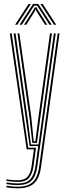

<svg xmlns="http://www.w3.org/2000/svg" viewBox="-20 -773 350 994"><path d="M72 201.8Q56.2 201.8 40.8 200.5Q25.2 199.2 13.5 196.8V188.5Q26.8 191 42.1 192.2Q57.5 193.5 72 193.5Q109.2 193.5 131.8 181.9Q154.2 170.2 166 147.5Q177.8 124.8 182.5 91.5L278.5 -600H288.2L192.2 92.8Q187.5 127.2 175 151.6Q162.5 176 138.1 188.9Q113.8 201.8 72 201.8ZM72 168.8Q60.5 168.8 45.5 167.5Q30.5 166.2 13.5 163.8V155.5Q31.8 158.5 47 159.4Q62.2 160.2 72 160.2Q105.2 160.2 121.8 142.9Q138.2 125.5 143.8 85.5L155.5 0H118L31 -600H40.8L126.2 -8.2H166.5L153.5 87.2Q147.8 127.2 130.1 148Q112.5 168.8 72 168.8ZM72 185.2Q58.8 185.2 43.5 184Q28.2 182.8 13.5 180.2V171.8Q29.2 174.2 44.4 175.5Q59.5 176.8 72 176.8Q118.2 176.8 137.8 154Q157.2 131.2 163.2 88.5L178 -16.8H133.2L115.2 -146.8L50.5 -600H60.5L124 -153.8L140.2 -25.2H179.2L258.8 -600H268.5L172.8 89.8Q166 139.8 143 162.5Q120 185.2 72 185.2ZM147.2 -33.5 132.8 -161 70.5 -600H80.2L141.8 -168.2L154.5 -41.8H163.2L179.2 -167L238.8 -600H248.8L187.5 -155L171.5 -33.5ZM58.2 -645 128.2 -752.8H140L69.8 -645ZM81.2 -645 151.2 -752.8H178L247.8 -645H236L182.8 -727.5L171.5 -744H157.8L146.2 -727.2L93.2 -645ZM104.5 -645 152.8 -721 160.2 -735H169L176.5 -721L224.8 -645H213L168.5 -715.5L165.8 -724.2H163.5L160.8 -715.5L116.2 -645ZM259.2 -645 189.2 -752.8H200.8L271 -645Z"/></svg>

Font: Big Shoulders Inline Text ExtraLight
Style: Regular
Weight: 250
Version: Version 2.002